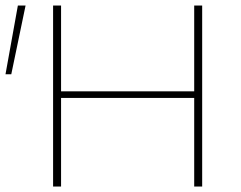

<svg xmlns="http://www.w3.org/2000/svg" viewBox="-24 -678 876 698"><path d="M41 -658H69L17 -408H-4ZM711 -658V0H682V-322H198V0H169V-658H198V-346H682V-658Z"/></svg>

Font: Ysabeau Infant Extralight
Style: Regular
Weight: 200
Designer: Christian Thalmann (Catharsis Fonts)
Version: Version 0.003